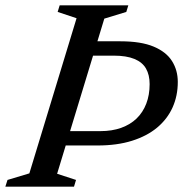

<svg xmlns="http://www.w3.org/2000/svg" viewBox="-41 -696 683 716"><path d="M333.5 -207Q376.5 -207 410.8 -219.2Q445 -231.5 468.5 -254.2Q492 -277 504.5 -309.5Q517 -342 517 -382.5Q517 -416.5 503.5 -440.2Q490 -464 460.2 -476.2Q430.5 -488.5 383 -488.5H226.5L247 -542H408Q485 -542 532 -522.2Q579 -502.5 600.5 -468.2Q622 -434 622 -390.5Q622 -338.5 602.5 -295.2Q583 -252 545 -220.2Q507 -188.5 451.2 -171Q395.5 -153.5 323.5 -153.5H127.5L141.5 -207ZM244.5 -628 174 -651.5 181.5 -676H437.5L430 -651.5L348 -626.5L172 -48L242.5 -25L235 0H-21L-13 -25L68.5 -49.5Z"/></svg>

Font: Newsreader 16pt 16pt Medium
Style: Italic
Weight: 500
Italic angle: -17°
Version: Version 1.003